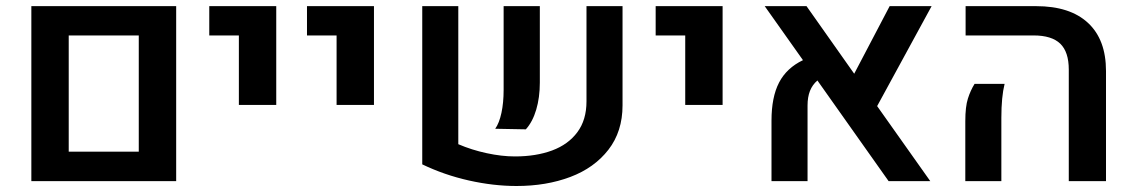

<svg xmlns="http://www.w3.org/2000/svg" viewBox="-20 -601 3759 637"><path d="M84 -580.6H564.5V0H84ZM440.4 -97.7V-483.4H208V-97.7Z M772.5 -483.4H674.3V-580.6H896.5V-252.9H772.5Z M1096.7 -483.4H998.5V-580.6H1220.7V-252.9H1096.7Z M1500.5 -122.6Q1544.9 -103.5 1594.7 -92.8Q1644.5 -82 1688.5 -82Q1758.3 -82 1811.8 -101.8Q1865.2 -121.6 1895.5 -162.4Q1925.8 -203.1 1925.8 -264.6V-580.6H2045.4V-251.5Q2045.4 -164.6 1998.5 -104.2Q1951.7 -43.9 1872.1 -13.9Q1792.5 16.1 1693.8 16.1Q1617.2 16.1 1535.6 -2.2Q1454.1 -20.5 1380.9 -55.7V-580.6H1500.5ZM1650.9 -302.7V-580.6H1771V-327.1Q1771 -277.3 1759 -237.1Q1747.1 -196.8 1724.6 -171.9L1623 -173.8Q1636.2 -192.4 1643.6 -226.3Q1650.9 -260.3 1650.9 -302.7Z M2253.4 -483.4H2155.3V-580.6H2377.4V-252.9H2253.4Z M2890.1 -249 3066.4 0H2928.2L2691.9 -334Q2675.3 -319.8 2667.2 -299.3Q2659.2 -278.8 2659.2 -251V0H2539.6V-200.7Q2539.6 -278.8 2564.7 -327.1Q2589.8 -375.5 2644 -401.4L2517.1 -580.6H2655.8L2814 -356.4L2931.6 -580.6H3070.8Z M3525.9 -370.1Q3525.9 -428.7 3497.6 -456.1Q3469.2 -483.4 3409.2 -483.4H3183.6V-580.6H3417.5Q3529.8 -580.6 3589.6 -525.1Q3649.4 -469.7 3649.4 -365.2V0H3525.9ZM3182.6 -198.7Q3182.6 -247.1 3191.2 -273.9Q3199.7 -300.8 3213.4 -322.8H3313Q3302.2 -279.8 3302.2 -210V0H3182.6Z"/></svg>

Font: Heebo Medium
Style: Regular
Weight: 500
Designer: Oded Ezer
Foundry: Meir Sadan
Version: Version 2.001; ttfautohint (v1.5.14-ce02) -l 8 -r 50 -G 200 